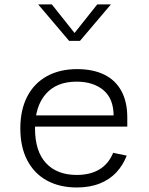

<svg xmlns="http://www.w3.org/2000/svg" viewBox="-20 -818 660 850"><path d="M321.5 -512Q391.5 -512 441.2 -487.8Q491 -463.5 517.2 -415.5Q543.5 -367.5 543.5 -298V-257.5H114.5V-307H511L483 -283V-304.5Q483 -381 438 -418.8Q393 -456.5 319 -456.5Q230.5 -456.5 182.8 -402Q135 -347.5 135 -250Q135 -148 183.8 -95.8Q232.5 -43.5 320 -43.5Q379 -43.5 419.8 -67.8Q460.5 -92 481 -141.5L541 -129Q524.5 -86.5 495.2 -55Q466 -23.5 422 -5.8Q378 12 320 12Q244.5 12 188.2 -18.5Q132 -49 101 -107.8Q70 -166.5 70 -250Q70 -331.5 100.5 -390.5Q131 -449.5 187.8 -480.8Q244.5 -512 321.5 -512ZM286 -637H334L471 -798.5H410.5L310 -672L209.5 -798.5H149Z"/></svg>

Font: Monaspace Neon Var
Style: Regular
Weight: 400
Designer: Riley Cran and the Lettermatic Team
Version: Version 1.000 (Monaspace Neon Var)